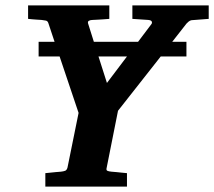

<svg xmlns="http://www.w3.org/2000/svg" viewBox="-20 -691 793 711"><path d="M376 -383.8 450.2 -481.9H344.7ZM689 -616.2Q683.6 -615.2 678.5 -611.1Q673.3 -606.9 670.9 -604L617.7 -536.1H670.4V-481.9H575.2L417 -280.8L375 -69.8Q372.6 -61 377.4 -58.6Q382.3 -56.2 393.1 -55.2Q401.9 -54.7 411.1 -53.7Q419.4 -52.7 429.4 -51.8Q439.5 -50.8 450.2 -49.8V0H147.9V-49.8Q157.7 -50.8 168 -51.8Q178.2 -52.7 186.5 -53.7Q195.8 -54.7 205.1 -55.2Q214.8 -56.2 221.2 -58.6Q227.5 -61 230 -70.8L271 -272.9L200.7 -481.9H123V-536.1H182.1L159.2 -605Q156.7 -613.3 149.9 -614.7Q143.1 -616.2 133.8 -617.2Q126.5 -617.2 117.7 -618.2Q110.4 -618.7 101.3 -619.4Q92.3 -620.1 84 -621.1V-670.9H384.8V-621.1Q373.5 -620.1 362.5 -619.4Q351.6 -618.7 342.8 -618.2Q332.5 -617.2 323.2 -617.2Q314.9 -617.2 309.1 -614Q303.2 -610.8 307.1 -601.1L327.6 -536.1H491.2L541 -602.1Q543.9 -606 542 -611.1Q540 -616.2 528.8 -617.2L470.2 -621.1V-670.9H752.9V-621.1Z"/></svg>

Font: Charis SIL APac
Style: Bold Italic
Weight: 700
Italic angle: -11°
Foundry: SIL International
Version: Version 5.000